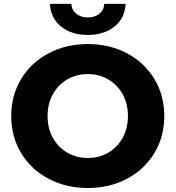

<svg xmlns="http://www.w3.org/2000/svg" viewBox="-20 -935 885 968"><path d="M36.6 -350Q36.6 -453.7 86.4 -536.5Q136.3 -619.3 224.6 -666.1Q312.8 -712.9 422.7 -712.9Q532.6 -712.9 620.6 -666.1Q708.6 -619.3 758.4 -536.5Q808.3 -453.6 808.3 -350Q808.3 -246.3 758.4 -163.5Q708.6 -80.7 620.5 -33.9Q532.4 12.9 422.7 12.9Q312.8 12.9 224.6 -33.9Q136.3 -80.7 86.4 -163.5Q36.6 -246.4 36.6 -350ZM625 -350Q625 -411.9 598.4 -459.8Q571.9 -507.8 525.8 -534.6Q479.8 -561.4 422.5 -561.4Q365.3 -561.4 319.2 -534.6Q273 -507.8 246.4 -459.8Q219.9 -411.9 219.9 -350Q219.9 -288.1 246.4 -240.2Q273 -192.2 319.3 -165.4Q365.6 -138.6 422.8 -138.6Q480 -138.6 525.9 -165.4Q571.9 -192.2 598.4 -240.2Q625 -288.1 625 -350ZM231.9 -915.4H339.8Q341.3 -884.3 364.7 -865.6Q388.1 -846.9 422.7 -846.9Q457.2 -846.9 480.6 -865.6Q504 -884.3 505.6 -915.4H613.4Q609.9 -843.7 557.3 -801.2Q504.8 -758.8 422.7 -758.8Q340.6 -758.8 288 -801.2Q235.4 -843.7 231.9 -915.4Z"/></svg>

Font: iiserrat Thin
Style: Regular
Weight: 100
Designer: Akira Ohta
Foundry: Akira Ohta
Version: Version 1.200;Glyphs 3.3.1 (3343)